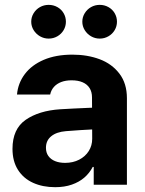

<svg xmlns="http://www.w3.org/2000/svg" viewBox="-20 -763 598 793"><path d="M252.2 -221.3Q213.5 -218.1 191.7 -200.4Q169.8 -182.7 169.8 -152.7Q169.8 -132.6 179.8 -118.6Q189.9 -104.6 207.8 -97.4Q225.7 -90.3 249 -90.3Q281.4 -90.3 307 -103.5Q332.5 -116.7 346.7 -139.3Q360.8 -161.9 360.8 -189.6L360 -360.9Q360 -383.2 350.1 -399.1Q340.1 -415 321.3 -423.1Q302.5 -431.3 275.8 -431.3Q251.4 -431.3 233 -424.3Q214.7 -417.3 202.9 -404.2Q191.1 -391 187.2 -372.7H50.2Q54.4 -419.5 82.5 -457Q110.6 -494.4 160.7 -515.9Q210.8 -537.3 279.2 -537.3Q340.8 -537.3 391.5 -518.4Q442.1 -499.5 473.2 -458.9Q504.2 -418.3 504.2 -357.3V0H367.1V-73.4H362.9Q349.6 -47.9 328.3 -29.5Q307 -11.1 276.6 -0.5Q246.3 10.1 207.8 10.1Q156.5 10.1 116.7 -7.9Q76.9 -25.9 54.2 -61.5Q31.6 -97.2 31.6 -148.2Q31.6 -230.4 86.2 -268.2Q140.8 -305.9 228.5 -311.7Q250.4 -313 283 -314.7Q315.7 -316.3 342 -317.4Q357.1 -318.2 366.7 -318.4L367.7 -228.7Q351.6 -228 314.4 -225.8Q277.3 -223.6 252.2 -221.3ZM109 -673.3Q109 -692.3 118.9 -708.4Q128.8 -724.5 145.1 -733.7Q161.5 -742.9 181 -742.9Q200.6 -742.9 217 -733.7Q233.4 -724.5 242.8 -708.5Q252.2 -692.5 252.2 -673.3Q252.2 -654.5 242.8 -638.6Q233.4 -622.6 217 -613.1Q200.6 -603.6 181 -603.6Q161.6 -603.6 145.2 -613.1Q128.8 -622.6 118.9 -638.6Q109 -654.6 109 -673.3ZM320 -673.3Q320 -692.3 329.9 -708.4Q339.8 -724.5 356.1 -733.7Q372.4 -742.9 391.9 -742.9Q411.4 -742.9 427.8 -733.7Q444.3 -724.5 453.7 -708.4Q463.1 -692.3 463.1 -673.3Q463.1 -654.5 453.7 -638.6Q444.3 -622.6 427.8 -613.1Q411.4 -603.6 391.9 -603.6Q372.5 -603.6 356.1 -613.1Q339.8 -622.6 329.9 -638.6Q320 -654.6 320 -673.3Z"/></svg>

Font: Pretendard Variable
Style: Regular
Weight: 400
Designer: Base glyphs from Inter by Rasmus Andersson; Hangul glyphs from Noto Sans CJK(Source Han Sans) by Jang Soo-young and Kang
Foundry: Kil Hyung-jin
Version: Version 1.100;FEAKit 1.0